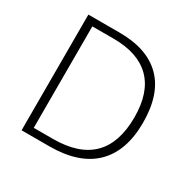

<svg xmlns="http://www.w3.org/2000/svg" viewBox="-159 -870 1023 1026"><g transform="rotate(30 353.0 -357.0)"><path d="M101.1 -713.9H293.9Q464.8 -713.9 554 -624.5Q643.1 -535.2 643.1 -359.6Q643.1 -184.1 549.1 -92Q455.1 0 272 0H101.1ZM150.9 -669.9V-43.9H269Q588.9 -43.9 588.9 -361.8Q588.9 -514.6 511 -592.3Q433.1 -669.9 282.2 -669.9Z"/></g></svg>

Font: Open Sans Hebrew Light
Style: Regular
Weight: 300
Foundry: Ascender Corporation, Yanek Iontef
Version: Version 2.001;PS 002.001;hotconv 1.0.70;makeotf.lib2.5.58329